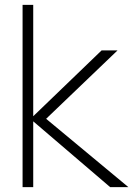

<svg xmlns="http://www.w3.org/2000/svg" viewBox="-20 -770 548 790"><path d="M72.9 0H116.7V-270.8L433.3 0H508.3L169.8 -281.2L463.5 -562.5H397.9L116.7 -291.7V-750H72.9Z"/></svg>

Font: Manrope3 Thin
Style: Regular
Weight: 100
Width: 4
Designer: Mikhail Sharanda
Foundry: Mikhail Sharanda
Version: Version 3.000;PS 003.000;hotconv 1.0.88;makeotf.lib2.5.64775